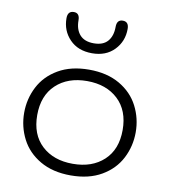

<svg xmlns="http://www.w3.org/2000/svg" viewBox="-85 -829 804 912"><g transform="rotate(10 317.0 -373.5)"><path d="M48 -245Q48 -312 78 -370.5Q108 -429 169 -464.5Q230 -500 317 -500Q404 -500 465 -464.5Q526 -429 556 -370.5Q586 -312 586 -245Q586 -178 556 -119.5Q526 -61 465 -25.5Q404 10 317 10Q230 10 169 -25.5Q108 -61 78 -119.5Q48 -178 48 -245ZM523 -245Q523 -339 466.5 -392Q410 -445 317 -445Q224 -445 167.5 -392Q111 -339 111 -245Q111 -151 167.5 -98.5Q224 -46 317 -46Q410 -46 466.5 -98.5Q523 -151 523 -245ZM168 -722Q168 -757 198 -757Q226 -757 226 -722Q226 -678 248.5 -652.5Q271 -627 316 -627Q361 -627 383 -652.5Q405 -678 405 -722Q405 -757 434 -757Q463 -757 463 -722Q463 -662 423 -620.5Q383 -579 316 -579Q248 -579 208 -620.5Q168 -662 168 -722Z"/></g></svg>

Font: Kodchasan Light
Style: Regular
Weight: 300
Version: Version 1.000; ttfautohint (v1.6)